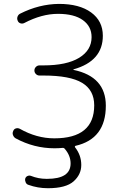

<svg xmlns="http://www.w3.org/2000/svg" viewBox="-20 -784 608 1000"><path d="M363.3 -422.9Q362.3 -422.9 362.3 -421.4Q362.3 -419.9 363.3 -419.9Q531.2 -384.8 531.2 -233.4Q531.2 -60.5 373 -24.4Q371.1 -23.4 370.1 -21Q369.1 -18.6 371.1 -16.6Q403.3 24.4 403.3 75.2Q403.3 125 363.3 160.6Q323.2 196.3 229.5 196.3Q176.8 196.3 127.9 178.7Q118.2 175.8 113.8 166Q109.4 156.2 111.3 146.5Q114.3 136.7 123 132.8Q131.8 128.9 140.6 131.8Q179.7 147.5 221.7 147.5Q223.6 147.5 225.6 147.5Q347.7 147.5 347.7 67.4Q347.7 26.4 317.4 -8.8Q312.5 -14.6 305.7 -13.7Q286.1 -11.7 263.7 -11.7Q157.2 -11.7 61.5 -63.5Q51.8 -69.3 47.9 -80.1Q45.9 -85 45.9 -89.8Q45.9 -95.7 48.8 -101.6Q52.7 -112.3 63 -115.2Q73.2 -118.2 83 -113.3Q170.9 -63.5 262.7 -63.5Q470.7 -63.5 470.7 -235.4Q470.7 -314.5 407.7 -352.5Q344.7 -390.6 206.1 -390.6H185.5Q174.8 -390.6 167 -398.4Q159.2 -406.2 159.2 -417Q159.2 -427.7 167 -435.5Q174.8 -443.4 185.5 -443.4H206.1Q327.1 -443.4 392.1 -482.9Q457 -522.5 457 -590.8Q457 -646.5 411.6 -679.2Q366.2 -711.9 282.2 -711.9Q197.3 -711.9 106.4 -664.1Q96.7 -659.2 86.4 -662.6Q76.2 -666 72.3 -675.8Q67.4 -686.5 71.3 -697.3Q75.2 -708 85 -712.9Q183.6 -762.7 287.1 -763.7Q393.6 -763.7 454.6 -719.2Q515.6 -674.8 515.6 -597.7Q515.6 -465.8 363.3 -422.9Z"/></svg>

Font: irohamaru Light
Style: Regular
Weight: 200
Designer: [Source Han Sans]
Ryoko NISHIZUKA  (kana & ideographs); Paul D. Hunt (Latin, Greek & Cyrillic); Wenlong ZHANG  (bopomofo
Version: Version 1.01